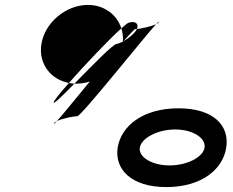

<svg xmlns="http://www.w3.org/2000/svg" viewBox="-20 -752 947 780"><path d="M148 -572C136 -494 185 -429 260 -415C324 -488 422 -591 473 -637C455 -692 404 -732 337 -732C247 -732 161 -659 148 -572ZM198 -336C196 -326 235 -364 282 -412C274 -412 267 -414 260 -415C223 -373 197 -341 198 -336ZM199 -250C199 -248 204 -252 211 -260C205 -257 200 -254 199 -250ZM211 -260C233 -271 281 -280 294 -280C310 -280 560 -594 614 -654C594 -644 554 -636 536 -634C536 -633 535 -631 534 -630C525 -615 504 -597 482 -585C481 -584 480 -582 479 -581V-583C470 -578 461 -575 453 -573C439 -573 351 -482 282 -412H288C307 -412 327 -415 345 -421C287 -351 234 -285 211 -260ZM473 -637C478 -620 481 -602 479 -583C480 -583 481 -585 482 -585C509 -615 526 -634 530 -634H536C545 -655 531 -668 504 -660C500 -660 489 -651 473 -637ZM458 -152C445 -66 511 8 656 8C801 8 886 -66 899 -152C913 -240 850 -312 705 -312C560 -312 472 -240 458 -152ZM614 -654C620 -657 625 -660 625 -663C625 -665 621 -662 614 -654ZM548 -152C554 -191 620 -226 692 -226C764 -226 817 -191 811 -152C805 -114 741 -80 669 -80C597 -80 542 -114 548 -152Z"/></svg>

Font: Ampere
Style: UltExtIta
Weight: 400
Version: Version 1